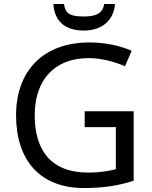

<svg xmlns="http://www.w3.org/2000/svg" viewBox="-20 -938 768 968"><path d="M560 -918H505C498 -866 456 -855 404 -855C343 -855 309 -863 303 -918H249C254 -836 303 -784 402 -784C498 -784 553 -838 560 -918ZM407 -377V-297H564V-85C528 -76 487 -68 424 -68C232 -68 155 -186 155 -357C155 -535 255 -645 426 -645C494 -645 559 -626 610 -604L644 -682C583 -708 511 -724 431 -724C197 -724 61 -580 61 -357C61 -131 181 10 403 10C503 10 577 -2 654 -27V-377Z"/></svg>

Font: Noto Sans Arabic
Style: Regular
Weight: 400
Designer: Monotype Design Team, Nadine Chahine, Nizar Qandah and Khaled Hosny
Foundry: Monotype Imaging Inc.
Version: Version 2.012